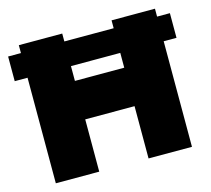

<svg xmlns="http://www.w3.org/2000/svg" viewBox="-101 -820 1032 940"><g transform="rotate(-15 415.0 -350.0)"><path d="M117 -265H677V-460H117ZM540 -700V0H760V-700ZM70 -700V0H290V-700ZM5 -535H825V-660H5Z"/></g></svg>

Font: Jost Black
Style: Regular
Weight: 900
Version: Version 3.710